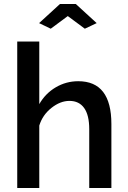

<svg xmlns="http://www.w3.org/2000/svg" viewBox="-20 -937 637 957"><path d="M174.8 -821.8 278.8 -917H357.9L461.9 -821.8L402.8 -793.9L317.9 -856.9L232.9 -793.9ZM535.2 0H424.8V-293Q424.8 -363.3 399.4 -398.7Q374 -434.1 326.2 -434.1Q280.3 -434.1 236.1 -398.9Q191.9 -363.8 175.8 -311V0H65.9V-730H175.8V-418Q206.1 -471.2 257.8 -501.7Q309.6 -532.2 370.1 -532.2Q535.2 -532.2 535.2 -318.8Z"/></svg>

Font: Rawline SemiBold
Style: Regular
Weight: 600
Designer: Matt McInerney, Pablo Impallari, Rodrigo Fuenzalida
Foundry: Matt McInerney, Pablo Impallari, Rodrigo Fuenzalida
Version: Version 4.020;PS 004.020;hotconv 1.0.88;makeotf.lib2.5.64775